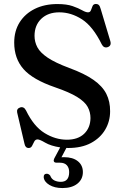

<svg xmlns="http://www.w3.org/2000/svg" viewBox="-20 -734 630 973"><path d="M325.5 16Q321 16 316.5 15.5L291.5 63Q297.5 62.5 304.5 62.5Q349 62.5 374.5 83Q400 103.5 400 138Q400 174.5 372.2 196.8Q344.5 219 296.5 219Q256.5 219 230 203Q203.5 187 201.5 164Q201 147 216 146.5Q226.5 146 234.5 156Q241 173.5 255.8 180.5Q270.5 187.5 288 187.5Q330.5 187.5 330.5 138Q330.5 116.5 318.8 103.5Q307 90.5 283.5 90.5H267Q256 90.5 253.2 84.2Q250.5 78 255 69L285 13Q237.5 5.5 209.2 -11Q181 -27.5 170.5 -27.5Q159 -27.5 153.5 -16.5Q148 -5.5 142.5 5.2Q137 16 125.5 16Q108 16 104 -6L67 -163.5Q63 -183 82 -189.5Q101 -195.5 112 -174Q151 -93.5 205.8 -59.8Q260.5 -26 319 -26Q375 -26 406.5 -56.2Q438 -86.5 438.5 -135.5Q438.5 -166 424.5 -192Q410.5 -218 371.5 -242.2Q332.5 -266.5 258 -292Q146 -330.5 99 -384Q52 -437.5 52 -518Q52 -577 79.5 -620.8Q107 -664.5 156.2 -689Q205.5 -713.5 271 -713.5Q318 -713.5 348 -703Q378 -692.5 396.2 -682Q414.5 -671.5 426 -671.5Q437 -671.5 440.8 -682Q444.5 -692.5 449 -703.2Q453.5 -714 466.5 -714Q475 -714 480.8 -708.5Q486.5 -703 490.5 -688L539 -526Q546 -502 525.5 -495Q506 -489 495.5 -509.5Q451 -600 395.8 -635.8Q340.5 -671.5 280.5 -671.5Q223.5 -671.5 189.2 -638.8Q155 -606 155 -552.5Q155 -521.5 169.5 -494.2Q184 -467 222 -441.5Q260 -416 331 -389.5Q408.5 -361 453.8 -329.2Q499 -297.5 518.8 -258.5Q538.5 -219.5 538 -170Q538 -119 513 -76.8Q488 -34.5 440.8 -9.2Q393.5 16 325.5 16Z"/></svg>

Font: Fraunces 9pt
Style: Regular
Weight: 400
Version: Version 1.000;[b76b70a41]